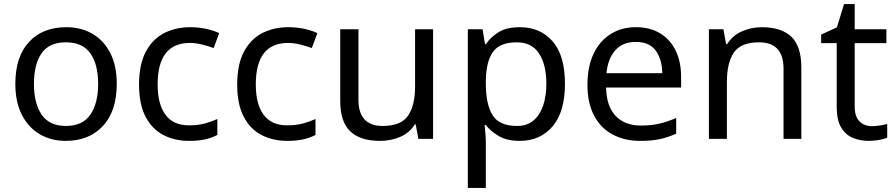

<svg xmlns="http://www.w3.org/2000/svg" viewBox="-20 -679 4381 939"><path d="M551 -269Q551 -136 483.5 -63Q416 10 301 10Q230 10 174.5 -22.5Q119 -55 87 -117.5Q55 -180 55 -269Q55 -402 122 -474Q189 -546 304 -546Q377 -546 432.5 -513.5Q488 -481 519.5 -419.5Q551 -358 551 -269ZM146 -269Q146 -174 183.5 -118.5Q221 -63 303 -63Q384 -63 422 -118.5Q460 -174 460 -269Q460 -364 422 -418Q384 -472 302 -472Q220 -472 183 -418Q146 -364 146 -269Z M905 10Q834 10 778.5 -19Q723 -48 691.5 -109Q660 -170 660 -265Q660 -364 693 -426Q726 -488 782.5 -517Q839 -546 911 -546Q952 -546 990 -537.5Q1028 -529 1052 -517L1025 -444Q1001 -453 969 -461Q937 -469 909 -469Q751 -469 751 -266Q751 -169 789.5 -117.5Q828 -66 904 -66Q948 -66 981.5 -75Q1015 -84 1043 -97V-19Q1016 -5 983.5 2.5Q951 10 905 10Z M1385 10Q1314 10 1258.5 -19Q1203 -48 1171.5 -109Q1140 -170 1140 -265Q1140 -364 1173 -426Q1206 -488 1262.5 -517Q1319 -546 1391 -546Q1432 -546 1470 -537.5Q1508 -529 1532 -517L1505 -444Q1481 -453 1449 -461Q1417 -469 1389 -469Q1231 -469 1231 -266Q1231 -169 1269.5 -117.5Q1308 -66 1384 -66Q1428 -66 1461.5 -75Q1495 -84 1523 -97V-19Q1496 -5 1463.5 2.5Q1431 10 1385 10Z M2098 -536V0H2026L2013 -71H2009Q1983 -29 1937 -9.5Q1891 10 1839 10Q1742 10 1693 -36.5Q1644 -83 1644 -185V-536H1733V-191Q1733 -63 1852 -63Q1941 -63 1975.5 -113Q2010 -163 2010 -257V-536Z M2523 -546Q2622 -546 2682.5 -477Q2743 -408 2743 -269Q2743 -132 2682.5 -61Q2622 10 2522 10Q2460 10 2419.5 -13.5Q2379 -37 2356 -68H2350Q2352 -51 2354 -25Q2356 1 2356 20V240H2268V-536H2340L2352 -463H2356Q2380 -498 2419 -522Q2458 -546 2523 -546ZM2507 -472Q2425 -472 2391.5 -426Q2358 -380 2356 -286V-269Q2356 -170 2388.5 -116.5Q2421 -63 2509 -63Q2558 -63 2589.5 -90Q2621 -117 2636.5 -163.5Q2652 -210 2652 -270Q2652 -362 2616.5 -417Q2581 -472 2507 -472Z M3090 -546Q3159 -546 3208.5 -516Q3258 -486 3284.5 -431.5Q3311 -377 3311 -304V-251H2944Q2946 -160 2990.5 -112.5Q3035 -65 3115 -65Q3166 -65 3205.5 -74.5Q3245 -84 3287 -102V-25Q3246 -7 3206 1.5Q3166 10 3111 10Q3035 10 2976.5 -21Q2918 -52 2885.5 -113.5Q2853 -175 2853 -264Q2853 -352 2882.5 -415Q2912 -478 2965.5 -512Q3019 -546 3090 -546ZM3089 -474Q3026 -474 2989.5 -433.5Q2953 -393 2946 -321H3219Q3218 -389 3187 -431.5Q3156 -474 3089 -474Z M3705 -546Q3801 -546 3850 -499.5Q3899 -453 3899 -349V0H3812V-343Q3812 -472 3692 -472Q3603 -472 3569 -422Q3535 -372 3535 -278V0H3447V-536H3518L3531 -463H3536Q3562 -505 3608 -525.5Q3654 -546 3705 -546Z M4244 -62Q4264 -62 4285 -65.5Q4306 -69 4319 -73V-6Q4305 1 4279 5.5Q4253 10 4229 10Q4187 10 4151.5 -4.5Q4116 -19 4094 -55Q4072 -91 4072 -156V-468H3996V-510L4073 -545L4108 -659H4160V-536H4315V-468H4160V-158Q4160 -109 4183.5 -85.5Q4207 -62 4244 -62Z"/></svg>

Font: Noto Sans Medefaidrin
Style: Regular
Weight: 400
Designer: Dalton Maag Ltd
Foundry: Dalton Maag Ltd
Version: Version 1.002; ttfautohint (v1.8.4.7-5d5b)